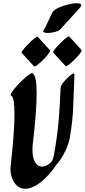

<svg xmlns="http://www.w3.org/2000/svg" viewBox="-20 -1158 528 1194"><path d="M298 -149Q299 -150 302 -154Q305 -158 310 -173Q315 -188 320 -221Q338 -323 345.5 -416.5Q353 -510 357 -613Q357 -623 370.5 -641Q384 -659 401 -675Q418 -691 430.5 -698.5Q443 -706 443 -695Q439 -593 435.5 -499Q432 -405 414 -301Q409 -270 391 -229.5Q373 -189 350 -157Q339 -142 328 -131Q316 -111 301 -93Q252 -34 210.5 -9Q169 16 138 16Q108 16 87.5 -1.5Q67 -19 56 -48Q45 -77 45 -109Q45 -114 45.5 -120Q46 -126 47 -131Q58 -232 64 -311.5Q70 -391 70 -447Q70 -499 65 -529Q60 -559 49 -563Q42 -566 52 -582Q62 -598 80.5 -619Q99 -640 120.5 -660.5Q142 -681 159 -693Q176 -705 181 -703Q195 -696 201.5 -664Q208 -632 208 -577Q208 -520 201.5 -439Q195 -358 183 -255Q182 -247 182 -239Q182 -231 182 -223Q182 -176 198.5 -149Q215 -122 241 -122Q268 -122 298 -149ZM411 -931 487 -847Q490 -844 482 -832Q474 -820 459.5 -804Q445 -788 429.5 -774Q414 -760 402.5 -752Q391 -744 388 -747L311 -831Q308 -834 316.5 -846Q325 -858 339.5 -873.5Q354 -889 369.5 -903.5Q385 -918 396.5 -926Q408 -934 411 -931ZM215 -929 291 -845Q294 -842 286 -830Q278 -818 263.5 -802Q249 -786 233.5 -772Q218 -758 206.5 -750Q195 -742 192 -745L115 -829Q112 -832 120.5 -844Q129 -856 143.5 -871.5Q158 -887 173.5 -901.5Q189 -916 200.5 -924Q212 -932 215 -929ZM251 -970Q256 -977 265 -995Q274 -1013 283.5 -1033.5Q293 -1054 300 -1068.5Q307 -1083 307 -1083Q318 -1098 345.5 -1110.5Q373 -1123 404 -1130.5Q435 -1138 457 -1138Q485 -1138 485 -1126Q485 -1120 481 -1115Q480 -1113 467 -1098.5Q454 -1084 435.5 -1064Q417 -1044 399 -1024Q381 -1004 369 -991Q357 -978 357 -978Q350 -967 324.5 -960Q299 -953 278 -953Q262 -953 253.5 -957Q245 -961 251 -970Z"/></svg>

Font: Ga Maamli
Style: Regular
Weight: 400
Designer: Afotey Clement Nii Odai, Ama Asantewa Diaka, David Abbey-Thompson
Foundry: Sorkin Type Co.
Version: Version 1.000; ttfautohint (v1.8.4.7-5d5b)